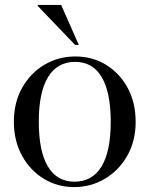

<svg xmlns="http://www.w3.org/2000/svg" viewBox="-20 -752 609 782"><path d="M282 10Q214 10 158.2 -24Q102.5 -58 69.5 -118.2Q36.5 -178.5 36.5 -256.5Q36.5 -334.5 70.2 -394.5Q104 -454.5 160.8 -488.2Q217.5 -522 287 -522Q356.5 -522 412 -488Q467.5 -454 500 -394Q532.5 -334 532.5 -255.5Q532.5 -177.5 498.2 -117.5Q464 -57.5 407 -23.8Q350 10 282 10ZM283 -12Q356 -12 393.5 -73.8Q431 -135.5 431 -255.5Q431 -376 394.2 -438Q357.5 -500 286 -500Q213.5 -500 175.8 -438.2Q138 -376.5 138 -256.5Q138 -136 175 -74Q212 -12 283 -12ZM301 -569H286L133.5 -728V-732H229Z"/></svg>

Font: Newsreader 72pt
Style: Regular
Weight: 400
Designer: Hugues Gentile
Foundry: Production Type
Version: Version 1.003; ttfautohint (v1.8.3)